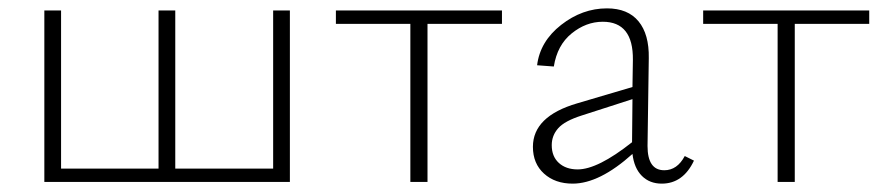

<svg xmlns="http://www.w3.org/2000/svg" viewBox="-20 -435 2122 459"><path d="M633 -410H673V0H86V-410H126V-32H359V-410H399V-32H633Z M1180 -410V-378H1002V0H961V-378H783V-410Z M1617 -62 1639 -51Q1613 4 1562 4Q1533 4 1514.5 -14.5Q1496 -33 1492 -67Q1413 4 1349 4Q1307 4 1280.5 -20Q1254 -44 1254 -84Q1254 -157 1360 -188L1492 -227L1493 -292Q1494 -383 1421 -383Q1381 -383 1346.5 -355Q1312 -327 1304 -276L1264 -279Q1271 -336 1321.5 -375.5Q1372 -415 1431 -415Q1481 -415 1506.5 -384Q1532 -353 1531 -296L1528 -86Q1528 -28 1568 -28Q1599 -28 1617 -62ZM1299 -88Q1299 -61 1316 -45.5Q1333 -30 1361 -30Q1409 -30 1491 -95L1492 -198L1371 -159Q1330 -146 1314.5 -128.5Q1299 -111 1299 -88Z M2058 -410V-378H1880V0H1839V-378H1661V-410Z"/></svg>

Font: EauTest Light
Style: Regular
Weight: 300
Designer: Christian Thalmann (Catharsis Fonts)
Version: Version 0.001;PS 000.001;hotconv 1.0.88;makeotf.lib2.5.64775